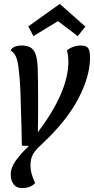

<svg xmlns="http://www.w3.org/2000/svg" viewBox="-20 -763 481 983"><path d="M128 -16 92 -17 90 -111Q87 -235 84.5 -298Q82 -361 75 -415Q70 -455 61 -474.5Q52 -494 34 -505Q48 -530 92 -530Q136 -530 153.5 -503Q171 -476 173 -415Q175 -363 175 -273V-171L174 -86Q330 -293 330 -447Q330 -477 323 -505Q335 -516 354.5 -523Q374 -530 394 -530Q423 -530 432 -515.5Q441 -501 441 -469Q441 -372 380.5 -257Q320 -142 194 -25Q162 4 149 26.5Q136 49 136 86Q136 124 160 174Q136 200 93 200Q65 200 50 181Q35 162 35 130Q35 95 61.5 58.5Q88 22 128 -16ZM151 -578 125 -628 286 -743 417 -627 378 -578 277 -655Z"/></svg>

Font: Sansita Light Italic
Style: Regular
Weight: 300
Italic angle: -11°
Designer: Pablo Cosgaya
Foundry: Omnibus-Type
Version: Version 1.006